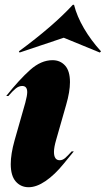

<svg xmlns="http://www.w3.org/2000/svg" viewBox="-20 -772 443 804"><path d="M200 -520Q232 -520 252.5 -497.5Q273 -475 273 -428Q273 -388 257 -333L215 -186Q206 -155 206 -136Q206 -101 230 -101Q242 -101 252.5 -110Q263 -119 280 -138H289Q283 -131 246 -85.5Q209 -40 171 -14Q133 12 100 12Q67 12 46 -12Q25 -36 25 -85Q25 -127 41 -184L86 -342Q94 -372 94 -386Q94 -412 73 -412Q59 -412 46 -401.5Q33 -391 15 -370H6Q61 -439 106.5 -479.5Q152 -520 200 -520ZM285 -752H290Q302 -704 331.5 -653.5Q361 -603 403 -557L398 -552L247 -614L62 -552L59 -557Q203 -663 285 -752Z"/></svg>

Font: Nyght Serif Dark Italic
Style: Regular
Weight: 800
Italic angle: -16°
Designer: Maksym Kobuzan
Version: Version 0.400